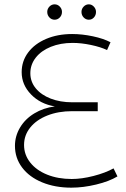

<svg xmlns="http://www.w3.org/2000/svg" viewBox="-20 -862 583 886"><path d="M266 -807Q266 -792 256 -781.5Q246 -771 232 -771Q218 -771 208 -781.5Q198 -792 198 -807Q198 -821 208 -831.5Q218 -842 232 -842Q246 -842 256 -831.5Q266 -821 266 -807ZM423 -807Q423 -792 413.5 -781.5Q404 -771 390 -771Q376 -771 366 -781.5Q356 -792 356 -807Q356 -821 366 -831.5Q376 -842 390 -842Q403 -842 413 -831.5Q423 -821 423 -807ZM91 -193Q91 -148 119.5 -112Q148 -76 198 -56Q248 -36 311 -36Q357 -36 411.5 -50Q466 -64 504 -85L522 -48Q484 -25 424 -10.5Q364 4 309 4Q234 4 174.5 -20.5Q115 -45 82 -89Q49 -133 49 -189Q49 -234 72.5 -273.5Q96 -313 138 -338.5Q180 -364 233 -371Q166 -382 123 -426.5Q80 -471 80 -529Q80 -580 110 -620Q140 -660 193 -682.5Q246 -705 313 -705Q359 -705 408.5 -694.5Q458 -684 490 -667L474 -631Q445 -645 400 -654.5Q355 -664 315 -664Q259 -664 214.5 -646Q170 -628 145 -596Q120 -564 120 -524Q120 -485 145 -454.5Q170 -424 214 -407Q258 -390 313 -390H431V-349H313Q249 -349 198.5 -329Q148 -309 119.5 -273.5Q91 -238 91 -193Z"/></svg>

Font: TypoPRO Montserrat Alternates
Style: Regular
Weight: 275
Designer: Julieta Ulanovsky
Foundry: Julieta Ulanovsky
Version: Version 6.001